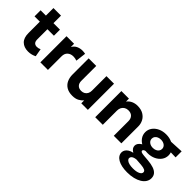

<svg xmlns="http://www.w3.org/2000/svg" viewBox="65 -1523 2621 2621"><g transform="rotate(45 1375.5 -212.0)"><path d="M290 15Q209 15 162.2 -30.8Q115.5 -76.5 115.5 -169V-650.5H261.5V-505H387V-388H261.5V-195.5Q261.5 -151 280 -133Q298.5 -115 329.5 -115Q345.5 -115 360.8 -118.8Q376 -122.5 389 -129.5L409.5 -14.5Q387 -2 355.8 6.5Q324.5 15 290 15ZM13 -388V-505H130V-388Z M513.5 0V-505H659.5V-442.5Q684 -484.5 722.5 -502.5Q761 -520.5 806.5 -520.5Q822.5 -520.5 836 -518.8Q849.5 -517 862.5 -514.5L844.5 -364Q828.5 -370 810.5 -373.2Q792.5 -376.5 775 -376.5Q724.5 -376.5 692 -347Q659.5 -317.5 659.5 -263V0Z M1143 15Q1074.5 15 1029.8 -12Q985 -39 963 -86Q941 -133 941 -192.5V-505H1087V-216Q1087 -171 1111.8 -144.5Q1136.5 -118 1183 -118Q1213 -118 1236 -131.2Q1259 -144.5 1271.8 -168.5Q1284.5 -192.5 1284.5 -224V-505H1430.5V0H1303.5V-55.5Q1277.5 -25.5 1239.2 -5.2Q1201 15 1143 15Z M1572.5 0V-505H1718.5V-448Q1747.5 -486 1787.2 -503Q1827 -520 1870.5 -520Q1941 -520 1986.8 -492.2Q2032.5 -464.5 2054.8 -420.5Q2077 -376.5 2077 -328V0H1931V-282.5Q1931 -330.5 1904.2 -359Q1877.5 -387.5 1827 -387.5Q1795 -387.5 1770.5 -373.2Q1746 -359 1732.2 -333.5Q1718.5 -308 1718.5 -274.5V0Z M2411 225Q2354.5 225 2309.2 215.2Q2264 205.5 2231.8 187.2Q2199.5 169 2182.2 143Q2165 117 2165 85Q2165 60 2179 37.8Q2193 15.5 2219.2 -0.8Q2245.5 -17 2283.5 -24.5Q2254.5 -40.5 2240.5 -60.8Q2226.5 -81 2226.5 -106.5Q2226.5 -129 2240 -149.5Q2253.5 -170 2277.8 -186Q2302 -202 2334.8 -211.8Q2367.5 -221.5 2406 -221.5L2434 -164.5Q2405 -164.5 2385.8 -160.5Q2366.5 -156.5 2356.8 -148.5Q2347 -140.5 2347 -130Q2347 -116.5 2363 -109.5Q2379 -102.5 2414.5 -99.5L2500.5 -92Q2563.5 -86.5 2609.5 -71Q2655.5 -55.5 2680.2 -26.8Q2705 2 2705 47Q2705 85 2684.2 117.8Q2663.5 150.5 2624.5 174.5Q2585.5 198.5 2531.5 211.8Q2477.5 225 2411 225ZM2431 131Q2495.5 131 2532.8 113Q2570 95 2570 66.5Q2570 44.5 2546.8 32.8Q2523.5 21 2474.5 17L2379.5 10Q2352.5 12.5 2333.2 20.2Q2314 28 2304 40.2Q2294 52.5 2294 67.5Q2294 86.5 2310.8 100.8Q2327.5 115 2358 123Q2388.5 131 2431 131ZM2424.5 -158Q2358.5 -158 2307.8 -182Q2257 -206 2228 -247Q2199 -288 2199 -339.5Q2199 -389.5 2228.2 -430.5Q2257.5 -471.5 2308.5 -495.8Q2359.5 -520 2424.5 -520Q2489 -520 2540 -496Q2591 -472 2620.2 -431.2Q2649.5 -390.5 2649.5 -339.5Q2649.5 -289 2620.5 -248Q2591.5 -207 2540.8 -182.5Q2490 -158 2424.5 -158ZM2424.5 -259.5Q2453.5 -259.5 2476 -269.8Q2498.5 -280 2511.5 -298Q2524.5 -316 2524.5 -339.5Q2524.5 -375 2496.2 -397Q2468 -419 2424.5 -419Q2395.5 -419 2373 -408.8Q2350.5 -398.5 2337.5 -380.8Q2324.5 -363 2324.5 -339.5Q2324.5 -304 2352.8 -281.8Q2381 -259.5 2424.5 -259.5ZM2501.5 -394.5 2446.5 -490.5 2736 -505V-388Z"/></g></svg>

Font: Geologica Roman SemiBold
Style: Regular
Weight: 600
Designer: Sindre Bremnes, Frode Helland
Foundry: Monokrom Skriftforlag AS
Version: Version 1.010;gftools[0.9.28]